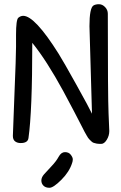

<svg xmlns="http://www.w3.org/2000/svg" viewBox="-20 -682 572 910"><path d="M491 -617Q491 -226 494.5 -144.5Q498 -63 498 -61Q498 -39 486 -19.5Q474 0 459.5 0Q445 0 437.5 -1.5Q430 -3 424 -5Q418 -7 412 -13L402 -23Q398 -27 391.5 -38.5Q385 -50 381 -57Q377 -64 368.5 -81.5Q360 -99 331.5 -153Q303 -207 280 -250Q201 -395 133 -479Q133 -154 115 -28Q112 -4 78 -4Q62 -4 51.5 -12Q41 -20 41 -38Q41 -56 48.5 -236Q56 -416 56 -460.5Q56 -505 56 -517Q56 -589 67 -598Q78 -607 90 -607Q145 -607 258 -427Q280 -392 342 -280.5Q404 -169 416 -143L404 -558Q404 -644 423 -656Q433 -662 449 -662Q465 -662 478 -648.5Q491 -635 491 -617ZM322 90Q309 132 271 170Q233 208 214.5 208Q196 208 186 198Q176 188 176 173.5Q176 159 188.5 144.5Q201 130 223.5 106.5Q246 83 258 61Q270 39 288 39Q306 39 315.5 51.5Q325 64 325 73Q325 82 322 90Z"/></svg>

Font: Patrick Hand SC
Style: Regular
Weight: 400
Designer: Patrick Wagesreiter
Foundry: Patrick Wagesreiter
Version: Version 1.003;PS 001.003;hotconv 1.0.70;makeotf.lib2.5.58329